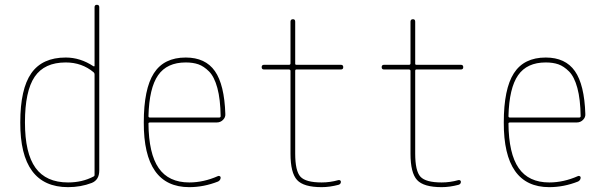

<svg xmlns="http://www.w3.org/2000/svg" viewBox="-20 -770 2540 800"><path d="M253.9 -509.8Q165 -509.8 124.5 -450.2Q84 -390.6 84 -259.8Q84 -131.8 127.9 -70.8Q171.9 -9.8 263.7 -9.8Q322.3 -9.8 369.1 -34.2Q374 -36.1 374 -41V-460Q374 -465.8 370.1 -468.8Q321.3 -509.8 253.9 -509.8ZM263.7 9.8Q63.5 9.8 64.5 -259.8Q64.5 -399.4 110.4 -464.8Q156.2 -530.3 253.9 -530.3Q314.5 -530.3 369.1 -494.1Q374 -492.2 374 -496.1V-740.2Q374 -750 383.8 -750Q393.6 -750 393.6 -740.2V-59.6Q393.6 -20.5 362.3 -7.8Q316.4 9.8 263.7 9.8Z M753.9 -509.8Q675.8 -509.8 638.7 -456.5Q601.6 -403.3 598.6 -286.1Q598.6 -280.3 604.5 -280.3H893.6Q898.4 -280.3 899.4 -285.2Q898.4 -356.4 885.7 -403.3Q873 -450.2 851.1 -472.2Q829.1 -494.1 806.6 -502Q784.2 -509.8 753.9 -509.8ZM768.6 9.8Q578.1 9.8 579.1 -259.8Q579.1 -399.4 621.1 -464.8Q663.1 -530.3 753.9 -530.3Q835.9 -530.3 875.5 -473.6Q915 -417 918.9 -294.9Q919.9 -281.2 909.2 -270.5Q898.4 -259.8 883.8 -259.8H604.5Q599.6 -259.8 598.6 -255.9Q599.6 -129.9 641.1 -69.8Q682.6 -9.8 768.6 -9.8Q828.1 -9.8 887.7 -36.1Q891.6 -38.1 895.5 -36.1Q899.4 -34.2 899.4 -30.3Q899.4 -19.5 888.7 -13.7Q829.1 9.8 768.6 9.8Z M1080.1 -480.5Q1070.3 -480.5 1070.3 -490.2Q1070.3 -500 1080.1 -500H1184.6Q1189.5 -500 1190.4 -504.9V-679.7Q1190.4 -689.5 1200.2 -689.9Q1210 -690.4 1210 -679.7V-504.9Q1210 -500 1214.8 -500H1400.4Q1410.2 -500 1410.2 -490.2Q1410.2 -480.5 1400.4 -480.5H1214.8Q1210 -480.5 1210 -474.6V-129.9Q1210 -57.6 1231.9 -33.7Q1253.9 -9.8 1320.3 -9.8Q1355.5 -9.8 1389.6 -19.5Q1393.6 -20.5 1397 -18.6Q1400.4 -16.6 1400.4 -12.7Q1400.4 -2.9 1390.6 0Q1353.5 9.8 1320.3 9.8Q1245.1 9.8 1217.8 -20Q1190.4 -49.8 1190.4 -129.9V-474.6Q1190.4 -479.5 1184.6 -480.5Z M1580.1 -480.5Q1570.3 -480.5 1570.3 -490.2Q1570.3 -500 1580.1 -500H1684.6Q1689.5 -500 1690.4 -504.9V-679.7Q1690.4 -689.5 1700.2 -689.9Q1710 -690.4 1710 -679.7V-504.9Q1710 -500 1714.8 -500H1900.4Q1910.2 -500 1910.2 -490.2Q1910.2 -480.5 1900.4 -480.5H1714.8Q1710 -480.5 1710 -474.6V-129.9Q1710 -57.6 1731.9 -33.7Q1753.9 -9.8 1820.3 -9.8Q1855.5 -9.8 1889.6 -19.5Q1893.6 -20.5 1897 -18.6Q1900.4 -16.6 1900.4 -12.7Q1900.4 -2.9 1890.6 0Q1853.5 9.8 1820.3 9.8Q1745.1 9.8 1717.8 -20Q1690.4 -49.8 1690.4 -129.9V-474.6Q1690.4 -479.5 1684.6 -480.5Z M2253.9 -509.8Q2175.8 -509.8 2138.7 -456.5Q2101.6 -403.3 2098.6 -286.1Q2098.6 -280.3 2104.5 -280.3H2393.6Q2398.4 -280.3 2399.4 -285.2Q2398.4 -356.4 2385.7 -403.3Q2373 -450.2 2351.1 -472.2Q2329.1 -494.1 2306.6 -502Q2284.2 -509.8 2253.9 -509.8ZM2268.6 9.8Q2078.1 9.8 2079.1 -259.8Q2079.1 -399.4 2121.1 -464.8Q2163.1 -530.3 2253.9 -530.3Q2335.9 -530.3 2375.5 -473.6Q2415 -417 2418.9 -294.9Q2419.9 -281.2 2409.2 -270.5Q2398.4 -259.8 2383.8 -259.8H2104.5Q2099.6 -259.8 2098.6 -255.9Q2099.6 -129.9 2141.1 -69.8Q2182.6 -9.8 2268.6 -9.8Q2328.1 -9.8 2387.7 -36.1Q2391.6 -38.1 2395.5 -36.1Q2399.4 -34.2 2399.4 -30.3Q2399.4 -19.5 2388.7 -13.7Q2329.1 9.8 2268.6 9.8Z"/></svg>

Font: Rounded Mgen+ 1mn thin
Style: Regular
Weight: 100
Designer: [Source Han Sans]
Ryoko NISHIZUKA  (kana & ideographs); Paul D. Hunt (Latin, Greek & Cyrillic); Wenlong ZHANG  (bopomofo
Version: Version 1.059.20150602